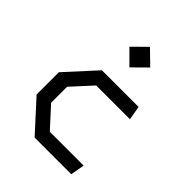

<svg xmlns="http://www.w3.org/2000/svg" viewBox="-219 -912 1037 1037"><g transform="rotate(45 300.0 -393.5)"><path d="M224 0 67 -172V-342L224 -514H504L518 -434H260L154 -318V-196L260 -80H518L504 0ZM239 -709 318 -787 398 -709 318 -630Z"/></g></svg>

Font: Moralerspace Krypton JPDOC
Style: Regular
Weight: 400
Version: v0.0.6; ttfautohint (v1.8.4.7-5d5b-dirty) -l 6 -r 45 -G 200 